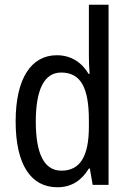

<svg xmlns="http://www.w3.org/2000/svg" viewBox="-20 -780 548 810"><path d="M222 10C283 10 325 -20 355 -69H359L371 0H438V-760H355V-543C355 -523 356 -494 358 -468H354C325 -517 279 -547 220 -547C111 -547 46 -448 46 -268C46 -86 110 10 222 10ZM239 -60C166 -60 131 -132 131 -267C131 -399 165 -474 238 -474C322 -474 355 -408 355 -272V-246C355 -122 319 -60 239 -60Z"/></svg>

Font: Noto Sans Lao UI Cond
Style: Regular
Weight: 400
Width: 3
Designer: Monotype Design Team
Foundry: Monotype Imaging Inc.
Version: Version 2.000